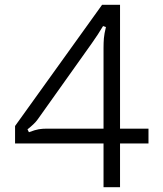

<svg xmlns="http://www.w3.org/2000/svg" viewBox="-20 -783 680 803"><path d="M482 0H413V-183H43V-256L407 -763H482V-245H601V-183H482ZM101 -230Q127 -240 142.5 -242.5Q158 -245 177 -245H413V-582Q413 -605 414.5 -623Q416 -641 423 -670L411 -674Q391 -640 364 -602L150 -301Q148 -298 136 -281.5Q124 -265 95 -242Z"/></svg>

Font: Open Sauce Sans Light
Style: Regular
Weight: 300
Designer: Alfredo Marco Pradil
Foundry: Creative Sauce Fz LLC
Version: Version 1.477